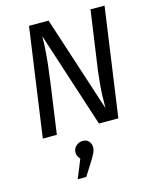

<svg xmlns="http://www.w3.org/2000/svg" viewBox="-140 -784 958 1176"><g transform="rotate(-15 338.5 -196.5)"><path d="M549 -689H638L541 0H418L221 -607Q221 -565 218 -521.5Q215 -478 209.5 -427.5Q204 -377 195 -313L151 0H62L159 -689H283L481 -81Q481 -127 482.5 -164Q484 -201 487.5 -237.5Q491 -274 496 -316ZM294 77Q320 77 333 93.5Q346 110 346 129Q346 147 338 164.5Q330 182 310 214L258 296H204L252 178Q245 170 239 159.5Q233 149 233 136Q233 110 251 93.5Q269 77 294 77Z"/></g></svg>

Font: Fira Sans Variable
Style: Italic
Weight: 397
Italic angle: -8°
Designer: Carrois Corporate & Edenspiekermann AG
Foundry: Carrois Corporate GbR & Edenspiekermann AG
Version: Version 4.202